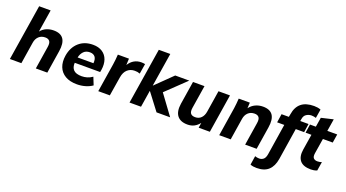

<svg xmlns="http://www.w3.org/2000/svg" viewBox="-65 -1445 4272 2372"><g transform="rotate(20 2070.5 -258.5)"><path d="M22 0 139 -736H290L243 -441Q273 -479 316.5 -498Q360 -517 412 -517Q596 -517 561 -298L514 0H363L410 -298Q419 -353 401 -376.5Q383 -400 343 -400Q292 -400 259 -369Q226 -338 218 -286L173 0Z M905 11Q812 11 751 -25Q690 -61 665 -125Q640 -189 653 -273Q671 -386 744 -451.5Q817 -517 929 -517Q1003 -517 1052.5 -484.5Q1102 -452 1122 -394.5Q1142 -337 1131 -263L1125 -230H791Q787 -169 819.5 -136Q852 -103 926 -103Q962 -103 996.5 -113Q1031 -123 1066 -147L1106 -47Q1064 -18 1012.5 -3.5Q961 11 905 11ZM924 -416Q873 -416 842.5 -384.5Q812 -353 802 -304H1010Q1015 -360 992.5 -388Q970 -416 924 -416Z M1184 0 1243 -373Q1248 -405 1251.5 -439.5Q1255 -474 1257 -507H1403L1399 -422Q1429 -470 1470.5 -493.5Q1512 -517 1563 -517Q1577 -517 1589.5 -515.5Q1602 -514 1613 -512L1591 -379Q1573 -386 1558.5 -388.5Q1544 -391 1522 -391Q1466 -391 1427 -356Q1388 -321 1377 -253L1336 0Z M1595 0 1712 -736H1863L1793 -296H1795L2011 -507H2196L1938 -260L2129 0H1950L1783 -220H1781L1746 0Z M2359 11Q2265 11 2223 -44Q2181 -99 2197 -204L2245 -507H2396L2348 -205Q2340 -153 2357.5 -130Q2375 -107 2418 -107Q2466 -107 2496.5 -138.5Q2527 -170 2535 -223L2580 -507H2731L2651 0H2504L2514 -67Q2485 -29 2446.5 -9Q2408 11 2359 11Z M2774 0 2833 -375Q2842 -439 2846 -507H2992L2988 -432Q3019 -474 3064.5 -495.5Q3110 -517 3164 -517Q3348 -517 3313 -298L3266 0H3115L3162 -298Q3171 -353 3153 -376.5Q3135 -400 3095 -400Q3044 -400 3011 -369Q2978 -338 2970 -286L2925 0Z M3660 -535Q3667 -581 3698.5 -600Q3730 -619 3765 -619Q3782 -619 3796 -616Q3810 -613 3823 -609L3842 -725Q3823 -733 3800 -736.5Q3777 -740 3754 -740Q3647 -740 3587 -691Q3527 -642 3512 -544L3505 -507H3409L3392 -394H3486L3422 15Q3414 63 3391 82.5Q3368 102 3335 102Q3306 102 3280 92L3262 209Q3280 217 3302 220Q3324 223 3346 223Q3446 223 3501 172Q3556 121 3572 22L3637 -394H3766L3783 -507H3655Z M3981 11Q3879 11 3837 -41Q3795 -93 3810 -187L3843 -394H3747L3764 -507H3860L3880 -631L4037 -668L4011 -507H4141L4123 -394H3994L3962 -195Q3955 -148 3972.5 -129.5Q3990 -111 4023 -111Q4040 -111 4052.5 -113.5Q4065 -116 4080 -121L4061 -4Q4040 4 4020 7.5Q4000 11 3981 11Z"/></g></svg>

Font: Winston
Style: Bold Italic
Weight: 700
Italic angle: -9°
Designer: Original fonts by Vernon Adams / Changes by Cristiano Sobral
Foundry: Original fonts by Vernon Adams / Changes by Cristiano Sobral
Version: Version 2.503;July 17, 2020;FontCreator 13.0.0.2655 64-bit